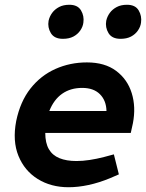

<svg xmlns="http://www.w3.org/2000/svg" viewBox="-20 -778 613 806"><path d="M268 8Q194 8 138.5 -26.5Q83 -61 57.5 -123.5Q32 -186 48 -270Q65 -352 108 -406.5Q151 -461 212.5 -488.5Q274 -516 345 -516Q420 -516 467.5 -480.5Q515 -445 533 -387Q551 -329 538 -261L529 -220H170Q170 -178 185 -152Q200 -126 229.5 -114Q259 -102 301 -102Q327 -102 356.5 -106.5Q386 -111 417 -119L458 -130L479 -46L442 -30Q396 -11 352 -1.5Q308 8 268 8ZM187 -312H427Q426 -356 399.5 -382.5Q373 -409 325 -409Q276 -409 241 -384.5Q206 -360 187 -312ZM244 -615Q208 -615 193.5 -639Q179 -663 184 -691Q188 -709 199 -724Q210 -739 228 -748.5Q246 -758 271 -758Q306 -758 320 -734.5Q334 -711 330 -683Q328 -666 317 -650Q306 -634 288 -624.5Q270 -615 244 -615ZM486 -615Q450 -615 435.5 -639Q421 -663 426 -691Q430 -709 441 -724Q452 -739 470 -748.5Q488 -758 513 -758Q548 -758 562 -734.5Q576 -711 572 -683Q570 -666 559 -650Q548 -634 530 -624.5Q512 -615 486 -615Z"/></svg>

Font: REM Medium Medium
Style: Italic
Weight: 500
Italic angle: -11°
Version: Version 1.005;gftools[0.9.28]